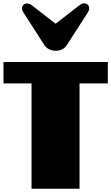

<svg xmlns="http://www.w3.org/2000/svg" viewBox="-20 -1160 684 1180"><path d="M1.5 0ZM252.4 -883.3 124 -1083Q115.2 -1096.7 115.2 -1108.4Q115.2 -1121.6 124.5 -1130.1Q133.8 -1138.7 147.5 -1138.7Q161.1 -1138.7 173.8 -1128.9L321.8 -1014.2L469.7 -1128.9Q483.4 -1139.6 497.6 -1139.6Q510.7 -1139.6 519.5 -1130.9Q528.3 -1122.1 528.3 -1108.9Q528.3 -1096.7 519.5 -1083L391.1 -883.3Q368.2 -848.1 322.3 -848.1Q301.3 -848.1 282.2 -857.2Q263.2 -866.2 252.4 -883.3ZM642.6 -778.8V-647.5H468.8V0H173.8V-647.5H1.5V-778.8Z"/></svg>

Font: Coda ExtraBold
Style: Regular
Weight: 800
Version: Version 2.001; ttfautohint (v0.8) -r 50 -G 200 -x